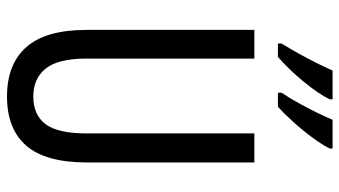

<svg xmlns="http://www.w3.org/2000/svg" viewBox="-236 -748 993 562"><g transform="rotate(90 261.0 -466.5)"><path d="M455 -224Q455 -103 406 -46.5Q357 10 262 10Q167 10 117 -47Q67 -104 67 -223V-714H151V-222Q151 -140 180 -103.5Q209 -67 262 -67Q316 -67 343 -103Q370 -139 370 -223V-714H455ZM414 -934Q403 -912 381.5 -883Q360 -854 335.5 -827Q311 -800 292 -783H251V-794Q266 -816 282 -845Q298 -874 311 -901Q324 -928 330 -943H414ZM270 -934Q253 -900 217.5 -857Q182 -814 146 -783H107V-794Q122 -818 137.5 -846Q153 -874 166 -900.5Q179 -927 186 -943H270Z"/></g></svg>

Font: Noto Sans Khmer UI ExtraCondensed
Style: Regular
Weight: 400
Width: 2
Designer: Danh Hong and the Monotype Design Team
Foundry: Monotype Imaging Inc.
Version: Version 2.002; ttfautohint (v1.8.4.7-5d5b)